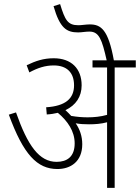

<svg xmlns="http://www.w3.org/2000/svg" viewBox="-20 -916 682 936"><path d="M381 -213C381 -252 369 -286 349 -315C369 -311 392 -310 414 -310C443 -310 473 -312 502 -320V0H539V-587H642V-622H535C508 -772 472 -797 418 -797C399 -797 379 -793 362 -793C310 -793 297 -818 273 -896L241 -886C272 -778 305 -758 361 -758C379 -758 396 -762 416 -762C463 -762 477 -724 500 -622H431V-587H502V-356C470 -347 438 -344 407 -344C383 -344 355 -346 327 -351C318 -361 309 -370 299 -379C350 -403 378 -445 378 -500C378 -582 327 -632 242 -632C192 -632 154 -619 110 -598L123 -563C164 -585 200 -597 242 -597C305 -597 341 -563 341 -500C341 -436 300 -399 205 -393L208 -358C227 -359 245 -362 262 -366C310 -326 344 -276 344 -217C344 -152 307 -127 256 -127C171 -127 115 -206 58 -368L23 -357C94 -163 161 -92 260 -92C324 -92 381 -128 381 -213Z"/></svg>

Font: Noto Sans Devanagari UI SemiCondensed ExtraLight
Style: Regular
Weight: 200
Width: 4
Designer: Jelle Bosma - Monotype Design Team
Foundry: Monotype Imaging Inc.
Version: Version 2.004